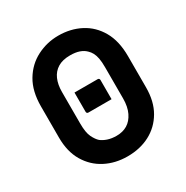

<svg xmlns="http://www.w3.org/2000/svg" viewBox="-169 -860 988 1020"><g transform="rotate(-30 325.0 -350.0)"><path d="M249 -415H391Q396 -415 399 -412Q402 -409 402 -404Q402 -374 402 -345.5Q402 -317 402 -286H260Q255 -286 252 -289Q249 -292 249 -297Q249 -328 249 -356.5Q249 -385 249 -415ZM325 -720Q400 -720 460.5 -688.5Q521 -657 556.5 -595Q592 -533 592 -440V-249Q592 -163 557 -103Q522 -43 462 -11.5Q402 20 325 20Q250 20 189.5 -11.5Q129 -43 93.5 -103Q58 -163 58 -249V-440Q58 -533 95 -595Q132 -657 193.5 -688.5Q255 -720 325 -720ZM193 -258Q193 -201 207 -173Q221 -145 236 -132Q251 -120 274.5 -112Q298 -104 329 -104Q367 -104 395 -121Q423 -138 440 -173Q457 -208 457 -259V-451Q457 -483 453 -504.5Q449 -526 441 -541Q433 -556 421 -567Q406 -582 383 -590Q360 -598 327 -598Q281 -598 251.5 -580Q222 -562 207.5 -529Q193 -496 193 -451Z"/></g></svg>

Font: Recursive
Style: Bold
Weight: 700
Version: Version 1.085